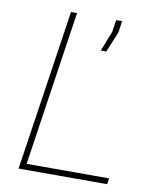

<svg xmlns="http://www.w3.org/2000/svg" viewBox="-81 -774 678 836"><g transform="rotate(10 258.0 -355.5)"><path d="M89.4 -26.4H454.1L450.2 0H58.6L165 -710.9H191.9ZM383.8 -659.2 346.2 -568.4H321.8L356.9 -657.2L364.7 -710.4H391.1Z"/></g></svg>

Font: Roboto-ThinItalic
Style: Italic
Weight: 250
Italic angle: -12°
Designer: Google
Version: Version 1.100141; 2013; ttfautohint (v0.94.14-c901) -l 8 -r 